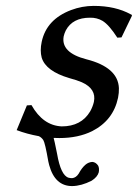

<svg xmlns="http://www.w3.org/2000/svg" viewBox="-20 -459 468 652"><path d="M71.3 -101.1 86.9 -102.1Q126 -32.7 189.5 -29.8Q255.9 -29.8 286.1 -80.6Q294.9 -96.2 298.8 -112.8Q308.1 -157.2 257.8 -179.7Q242.2 -186.5 215.3 -193.8Q135.7 -217.3 121.6 -263.2Q115.2 -287.1 121.6 -316.9Q137.7 -393.1 221.2 -424.8Q258.8 -439 298.3 -439Q372.1 -439 424.3 -410.2Q426.3 -409.2 426.8 -409.2L428.2 -405.8L392.6 -332L378.4 -331.1Q350.1 -375 328.1 -388.2Q309.1 -399.4 285.6 -398.9Q226.6 -398.9 203.6 -356Q198.7 -346.2 196.3 -335.9Q186 -280.3 272.9 -257.8Q380.9 -230.5 383.8 -159.7Q384.3 -144 380.9 -127Q364.7 -50.3 293 -13.7Q245.6 9.8 181.6 9.8Q171.9 9.8 162.1 9.3Q164.1 14.6 173.8 63Q186.5 136.7 212.9 144.5Q218.8 146 225.1 146Q238.3 144.5 247.1 130.9Q257.8 110.8 270.5 100.1Q280.3 91.8 293.5 90.8Q305.2 91.8 313 103Q317.9 111.8 315.4 126Q311 142.1 291 154.8Q256.3 172.4 225.1 172.9Q166.5 172.9 147 101.6Q145 95.2 144 88.9Q133.3 26.9 127 16.6Q120.6 7.3 111.8 3.4Q71.3 -3.9 36.6 -17.1Z"/></svg>

Font: Linux Biolinum Slanted O
Style: Slanted
Weight: 400
Designer: Philipp H. Poll
Foundry: Philipp H. Poll
Version: Version 1.0.4